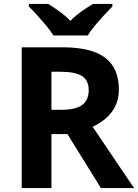

<svg xmlns="http://www.w3.org/2000/svg" viewBox="-20 -954 700 974"><path d="M298 -714Q444 -714 513.5 -661Q583 -608 583 -500Q583 -451 564.5 -414.5Q546 -378 515.5 -352.5Q485 -327 450 -311L660 0H492L322 -274H241V0H90V-714ZM287 -590H241V-397H290Q365 -397 397.5 -422Q430 -447 430 -496Q430 -547 395.5 -568.5Q361 -590 287 -590ZM251 -774Q237 -797 214.5 -824Q192 -851 168.5 -877Q145 -903 126 -921V-934H225Q251 -918 281 -896.5Q311 -875 337 -848Q363 -875 394 -896.5Q425 -918 451 -934H550V-921Q532 -903 508 -877Q484 -851 461.5 -824Q439 -797 425 -774Z"/></svg>

Font: Noto Sans New Tai Lue
Style: Bold
Weight: 700
Version: Version 2.003